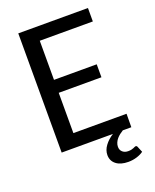

<svg xmlns="http://www.w3.org/2000/svg" viewBox="-148 -727 784 971"><g transform="rotate(-20 244.0 -241.5)"><path d="M432.6 97.7Q439 97.7 441.4 103.5L454.6 135.3Q440.4 146 418.7 152.8Q397 159.7 372.6 159.7Q331.1 159.7 307.4 141.1Q283.7 122.6 283.7 91.3Q283.7 64.9 301.3 41.3Q318.8 17.6 346.7 0H70.8V-641.6H445.8V-569.3H160.2V-358.9H390.1V-289.1H160.2V-72.3H446.3L445.8 0H399.9Q391.1 5.4 381.8 12.5Q372.6 19.5 365 28.3Q357.4 37.1 352.8 47.9Q348.1 58.6 348.1 70.3Q348.1 87.9 359.9 98.1Q371.6 108.4 390.1 108.4Q400.9 108.4 407.7 106.7Q414.6 105 419.4 103Q424.3 101.1 427.2 99.4Q430.2 97.7 432.6 97.7Z"/></g></svg>

Font: Carlito
Style: Regular
Weight: 400
Designer: Lukasz Dziedzic
Foundry: tyPoland Lukasz Dziedzic
Version: Version 1.103; Beta1; all basic design good, some composites